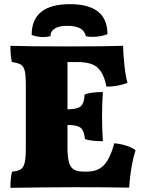

<svg xmlns="http://www.w3.org/2000/svg" viewBox="-20 -899 686 922"><path d="M631 -177Q608 -108 600 2Q482 0 339 0Q268 0 178 1Q88 2 30 3Q30 -45 38 -75Q66 -77 79.5 -86Q93 -95 98.5 -117.5Q104 -140 104 -187V-491Q104 -537 99 -558.5Q94 -580 80.5 -588.5Q67 -597 37 -601Q30 -629 30 -679Q123 -676 301 -676Q487 -676 571 -679Q572 -636 577.5 -585Q583 -534 592 -501Q545 -483 491 -483Q480 -543 451 -572Q422 -601 353 -601H304V-374H305Q352 -374 368.5 -389.5Q385 -405 386 -445Q417 -457 474 -457Q470 -393 470 -340Q470 -279 474 -221Q417 -221 388 -231Q384 -272 367 -285.5Q350 -299 305 -299H304V-192Q304 -145 311 -120Q318 -95 334.5 -85Q351 -75 382 -75H399Q450 -75 479.5 -106.5Q509 -138 529 -211Q562 -208 590 -198.5Q618 -189 631 -177ZM316 -879Q496 -879 496 -735Q463 -722 424 -722Q408 -722 392 -725Q383 -775 303 -775Q265 -775 244 -762.5Q223 -750 222 -725Q200 -721 188 -721Q160 -721 132 -731Q132 -879 316 -879Z"/></svg>

Font: Vollkorn SC Black
Style: Regular
Weight: 900
Designer: Friedrich Althausen
Foundry: Friedrich Althausen
Version: Version 4.015